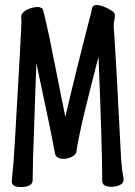

<svg xmlns="http://www.w3.org/2000/svg" viewBox="-20 -737 540 770"><path d="M64 13Q27 13 27 -9Q35 -84 39 -159Q66 -619 66 -653Q65 -661 65 -674Q69 -689 90 -699Q111 -709 134 -709Q148 -706 151 -701Q156 -689 177 -593L242 -268Q278 -425 342 -673Q346 -686 348.5 -701.5Q351 -717 368 -717Q378 -717 394.5 -711Q411 -705 426 -695.5Q441 -686 441 -676Q441 -666 438.5 -656Q436 -646 436 -630Q445 -514 466 -93Q469 -56 476 -17Q476 -2 460.5 5Q445 12 428 12Q390 12 390 -11Q390 -143 375 -510Q334 -350 310 -250Q301 -207 294.5 -176Q288 -145 287 -131.5Q286 -118 269.5 -109Q253 -100 235 -100Q201 -100 199 -129Q190 -183 126 -483Q122 -392 117 -230Q111 -84 111 -12Q108 13 64 13Z"/></svg>

Font: LXGW WenKai Mono
Style: Bold
Weight: 700
Designer: Fontworks Inc.
Version: Version 1.250;January 17, 2023